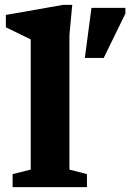

<svg xmlns="http://www.w3.org/2000/svg" viewBox="-20 -764 532 784"><path d="M263.5 -71.5 335 -53V0H31.5V-53L105.5 -71.5V-603Q96 -608 64.5 -623Q33 -638 4 -652.5V-703L237 -744H275L263.5 -621ZM326.5 -527.5 353.5 -732H492V-708.5L403.5 -527.5Z"/></svg>

Font: Newsreader 6pt SemiBold
Style: Regular
Weight: 600
Designer: Hugues Gentile
Foundry: Production Type
Version: Version 1.003; ttfautohint (v1.8.3)